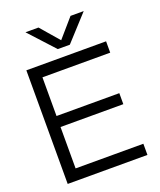

<svg xmlns="http://www.w3.org/2000/svg" viewBox="-153 -939 859 1033"><g transform="rotate(-20 276.0 -422.0)"><path d="M320.5 -700H251.5L119 -844.5H193.5L285 -738.5L377 -844.5H452.5ZM510 -650.5V-585.5H122V-364H481.5V-301H122V-64H510V0H53.5V-650.5Z"/></g></svg>

Font: Overused Grotesk Book
Style: Regular
Weight: 375
Version: Version 0.004